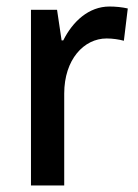

<svg xmlns="http://www.w3.org/2000/svg" viewBox="-20 -569 424 589"><path d="M316 -549C252 -549 203 -503 174 -445H169L155 -539H75V0H177V-282C177 -386 237 -451 307 -451C326 -451 345 -448 360 -444L372 -543C355 -547 334 -549 316 -549Z"/></svg>

Font: Noto Sans Khmer UI SemiCondensed Medium
Style: Regular
Weight: 500
Width: 4
Designer: Danh Hong and the Monotype Design Team
Foundry: Monotype Imaging Inc.
Version: Version 2.002